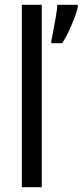

<svg xmlns="http://www.w3.org/2000/svg" viewBox="-20 -780 344 800"><path d="M154 0H71V-760H154ZM304 -750Q300 -730 289 -702Q278 -674 265 -646.5Q252 -619 239 -600H194V-611Q197 -625 202.5 -653.5Q208 -682 213 -712Q218 -742 219 -760H304Z"/></svg>

Font: Noto Sans Tamil Condensed
Style: Regular
Weight: 400
Width: 3
Designer: Jelle Bosma - Monotype Design Team
Foundry: Monotype Imaging Inc.
Version: Version 2.004; ttfautohint (v1.8.4.7-5d5b)